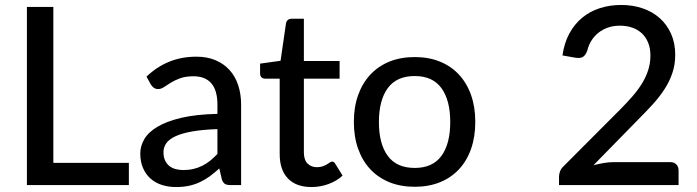

<svg xmlns="http://www.w3.org/2000/svg" viewBox="-20 -746 2808 774"><path d="M499.5 -89.5V0H88.5V-718H195V-89.5Z M856.5 -225.5Q797 -223.5 755.5 -216.2Q714 -209 688 -197Q662 -185 650.5 -168.8Q639 -152.5 639 -132.5Q639 -113.5 645.2 -99.8Q651.5 -86 662.2 -77.2Q673 -68.5 687.5 -64.5Q702 -60.5 719 -60.5Q741.5 -60.5 760.2 -65Q779 -69.5 795.5 -77.8Q812 -86 827 -98Q842 -110 856.5 -125.5ZM570.5 -437Q613 -477.5 662.8 -497.5Q712.5 -517.5 772 -517.5Q815.5 -517.5 849 -503.2Q882.5 -489 905.5 -463.5Q928.5 -438 940.2 -402.5Q952 -367 952 -324V0H908.5Q894 0 886.5 -4.8Q879 -9.5 874.5 -22.5L864 -67Q844.5 -49 825.5 -35.2Q806.5 -21.5 785.8 -11.8Q765 -2 741.5 3Q718 8 689.5 8Q659.5 8 633.2 -0.2Q607 -8.5 587.5 -25.5Q568 -42.5 556.8 -68Q545.5 -93.5 545.5 -127.5Q545.5 -157.5 561.8 -185.2Q578 -213 614.8 -235Q651.5 -257 710.8 -271Q770 -285 856.5 -287V-324Q856.5 -381.5 832 -410Q807.5 -438.5 760 -438.5Q728 -438.5 706.2 -430.5Q684.5 -422.5 668.8 -412.8Q653 -403 641.2 -395Q629.5 -387 617 -387Q607 -387 599.8 -392.5Q592.5 -398 588 -405.5Z M1235.5 8Q1174 8 1140.8 -26.5Q1107.5 -61 1107.5 -125V-429H1048.5Q1040 -429 1034.2 -434.2Q1028.5 -439.5 1028.5 -450V-489.5L1111 -501L1133 -652.5Q1135 -661 1140.8 -665.8Q1146.5 -670.5 1155.5 -670.5H1205V-500H1349V-429H1205V-131.5Q1205 -101.5 1219.8 -86.8Q1234.5 -72 1257.5 -72Q1271 -72 1280.8 -75.5Q1290.5 -79 1297.5 -83.2Q1304.5 -87.5 1309.5 -91Q1314.5 -94.5 1318.5 -94.5Q1323.5 -94.5 1326.2 -92.2Q1329 -90 1332 -85L1361 -38Q1337 -16 1304 -4Q1271 8 1235.5 8Z M1652 -516Q1708 -516 1753.2 -497.8Q1798.5 -479.5 1830.2 -445.2Q1862 -411 1879 -362.8Q1896 -314.5 1896 -254.5Q1896 -194.5 1879 -146Q1862 -97.5 1830.2 -63.5Q1798.5 -29.5 1753.2 -11.2Q1708 7 1652 7Q1595.5 7 1550.2 -11.2Q1505 -29.5 1473 -63.5Q1441 -97.5 1423.8 -146Q1406.5 -194.5 1406.5 -254.5Q1406.5 -314.5 1423.8 -362.8Q1441 -411 1473 -445.2Q1505 -479.5 1550.2 -497.8Q1595.5 -516 1652 -516ZM1652 -69Q1724 -69 1759.5 -117.5Q1795 -166 1795 -254Q1795 -342 1759.5 -390.8Q1724 -439.5 1652 -439.5Q1579 -439.5 1543.2 -390.8Q1507.5 -342 1507.5 -254Q1507.5 -166 1543.2 -117.5Q1579 -69 1652 -69Z M2681.5 -92.5Q2697.5 -92.5 2706.5 -83.2Q2715.5 -74 2715.5 -59V0H2233.5V-33.5Q2233.5 -43.5 2237.5 -54.8Q2241.5 -66 2251 -75L2478 -302.5Q2506.5 -331 2529.5 -357.5Q2552.5 -384 2568.5 -410.2Q2584.5 -436.5 2593.2 -464Q2602 -491.5 2602 -522Q2602 -552 2592.5 -574.8Q2583 -597.5 2566.5 -612.5Q2550 -627.5 2527.5 -635Q2505 -642.5 2479 -642.5Q2453 -642.5 2431.2 -635Q2409.5 -627.5 2392.5 -614Q2375.5 -600.5 2364 -582Q2352.5 -563.5 2347.5 -542Q2340.5 -523 2329.8 -516.5Q2319 -510 2298.5 -513.5L2247.5 -522.5Q2254.5 -572.5 2275 -610.5Q2295.5 -648.5 2326.5 -674.2Q2357.5 -700 2397.8 -713Q2438 -726 2484.5 -726Q2531.5 -726 2571.2 -712.2Q2611 -698.5 2640 -672.5Q2669 -646.5 2685.5 -609.2Q2702 -572 2702 -525Q2702 -485 2690.2 -450.8Q2678.5 -416.5 2658.2 -385.5Q2638 -354.5 2611.2 -325.2Q2584.5 -296 2554.5 -266L2372.5 -80Q2393.5 -85.5 2414.8 -89Q2436 -92.5 2455 -92.5Z"/></svg>

Font: Lato 2
Style: Regular
Weight: 500
Designer: Lukasz Dziedzic with Adam Twardoch and Botio Nikoltchev
Foundry: tyPoland Lukasz Dziedzic
Version: Version 2.015; 2015-08-06; http://www.latofonts.com/